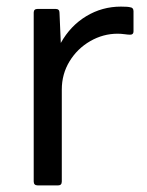

<svg xmlns="http://www.w3.org/2000/svg" viewBox="-20 -536 445 581"><path d="M82 13V-498Q82 -509 94 -509H148Q160 -509 160 -498L164 -406Q193 -458 241 -487Q289 -516 346 -516Q367 -516 374 -514Q384 -513 384 -502V-441Q384 -431 374 -431Q368 -431 357 -432.5Q346 -434 336 -434Q292 -434 253 -411.5Q214 -389 190.5 -350.5Q167 -312 167 -265V13Q167 25 156 25H94Q82 25 82 13Z"/></svg>

Font: LINE Seed JP_TTF Regular
Style: Regular
Weight: 400
Designer: LINE & Fontrix & Fontworks
Version: Version 1.002